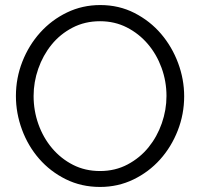

<svg xmlns="http://www.w3.org/2000/svg" viewBox="-20 -735 791 760"><path d="M376 5Q302 5 240.5 -25.5Q179 -56 135 -106.5Q91 -157 67 -222Q43 -287 43 -355Q43 -426 68.5 -491Q94 -556 139 -606Q184 -656 245 -685.5Q306 -715 377 -715Q451 -715 512.5 -683.5Q574 -652 617.5 -601Q661 -550 685 -485.5Q709 -421 709 -354Q709 -283 683.5 -218Q658 -153 613.5 -103.5Q569 -54 508 -24.5Q447 5 376 5ZM113 -355Q113 -297 132 -243.5Q151 -190 186 -148.5Q221 -107 269 -82.5Q317 -58 376 -58Q436 -58 485 -84Q534 -110 568 -152Q602 -194 620.5 -247Q639 -300 639 -355Q639 -413 619.5 -466.5Q600 -520 565 -561Q530 -602 482 -626.5Q434 -651 376 -651Q316 -651 267 -625.5Q218 -600 184 -558Q150 -516 131.5 -463Q113 -410 113 -355Z"/></svg>

Font: Oxford Sans
Style: Regular
Weight: 400
Designer: Matt McInerney, Pablo Impallari, Rodrigo Fuenzalida
Foundry: Matt McInerney, Pablo Impallari, Rodrigo Fuenzalida
Version: Version 3.000g; ttfautohint (v1.5) -l 8 -r 28 -G 28 -x 14 -D